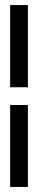

<svg xmlns="http://www.w3.org/2000/svg" viewBox="-20 -654 150 757"><path d="M20 -310V-634H90V-310ZM90 -240V83H20V-240Z"/></svg>

Font: Googee
Style: Regular
Weight: 400
Designer: Peter Wiegel
Foundry: CATFonts Peter Wiegel
Version: 1.000